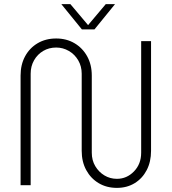

<svg xmlns="http://www.w3.org/2000/svg" viewBox="-20 -900 834 933"><path d="M548 13Q498 13 459.5 -10Q421 -33 399 -73.5Q377 -114 377 -167V-542Q377 -578 360 -607Q343 -636 314.5 -652.5Q286 -669 253 -669Q218 -669 190 -652.5Q162 -636 145.5 -607Q129 -578 129 -542V0H80V-533Q80 -586 102 -626.5Q124 -667 163 -690Q202 -713 253 -713Q303 -713 342 -690Q381 -667 403.5 -626.5Q426 -586 426 -533V-158Q426 -121 443 -92.5Q460 -64 487.5 -47.5Q515 -31 548 -31Q596 -31 631 -67Q666 -103 666 -158V-700H714V-167Q714 -114 693 -73.5Q672 -33 634.5 -10Q597 13 548 13ZM378 -757 278 -880H322L408 -778L494 -880H539L439 -757Z"/></svg>

Font: MuseoModerno ExtraLight
Style: Regular
Weight: 200
Designer: Pablo Cosgaya, Héctor Gatti, Marcela Romero, and the Authors of The MuseoModerno Project.
Foundry: Omnibus-Type Team
Version: Version 1.001